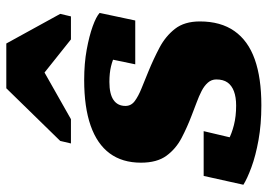

<svg xmlns="http://www.w3.org/2000/svg" viewBox="-140 -698 849 609"><g transform="rotate(-90 284.5 -393.5)"><path d="M255 11Q195 11 145 2Q95 -7 58.5 -20.5Q22 -34 3 -46L31 -172H173L143 -45Q123 -51 114.5 -64Q106 -77 106.5 -91Q107 -105 114 -114Q126 -104 145.5 -93.5Q165 -83 192.5 -76Q220 -69 254 -69Q281 -69 299.5 -76Q318 -83 327.5 -96.5Q337 -110 337 -132Q337 -147 327 -158.5Q317 -170 300.5 -178.5Q284 -187 263.5 -194.5Q243 -202 223 -210Q186 -224 151.5 -242Q117 -260 95 -290Q73 -320 73 -371Q73 -430 102.5 -470Q132 -510 190.5 -530.5Q249 -551 335 -551Q388 -551 431.5 -543Q475 -535 505.5 -524Q536 -513 548 -502L524 -389H385L406 -490Q421 -491 430.5 -480.5Q440 -470 443 -457Q446 -444 438 -436Q428 -445 413.5 -453Q399 -461 378 -466Q357 -471 329 -471Q291 -471 272 -458Q253 -445 253 -420Q253 -402 268.5 -390.5Q284 -379 309 -369Q334 -359 363 -347Q402 -331 438 -312Q474 -293 497.5 -263Q521 -233 521 -184Q521 -118 490.5 -74.5Q460 -31 401 -10Q342 11 255 11ZM451 -798H309L142 -627L134 -593H211L407 -704L321 -707L464 -593H537L545 -627Z"/></g></svg>

Font: Roboto Serif ExtraBold
Style: Italic
Weight: 800
Italic angle: -10°
Version: Version 1.007